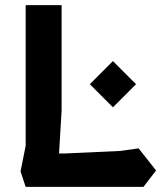

<svg xmlns="http://www.w3.org/2000/svg" viewBox="-20 -728 640 748"><path d="M80 0 60 -60 80 -160V-708H220V-297L210 -130H230L449 -140L520 -150L588 -64L539 0ZM420 -310 330 -400 420 -490 510 -400Z"/></svg>

Font: Rowdies Light
Style: Regular
Weight: 300
Designer: Jaikishan Patel
Version: Version 1.000; ttfautohint (v1.8.3)